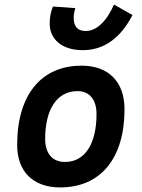

<svg xmlns="http://www.w3.org/2000/svg" viewBox="-20 -817 626 847"><path d="M245.1 9.8C423.8 9.8 529.3 -118.2 529.3 -335C529.3 -456.1 459 -527.3 339.8 -527.3C161.1 -527.3 55.7 -397.5 55.7 -177.7C55.7 -60.1 126 9.8 245.1 9.8ZM266.6 -102.5C211.4 -102.5 179.2 -140.1 179.2 -203.6C179.2 -336.4 232.4 -415 321.8 -415C375 -415 405.8 -377.4 405.8 -314C405.8 -181.2 354 -102.5 266.6 -102.5ZM344.7 -595.7C435.1 -595.7 509.3 -644.5 564.5 -750.5L482.9 -796.9C450.7 -723.6 406.2 -680.2 358.4 -680.2C319.3 -680.2 305.2 -703.6 305.2 -737.8C305.2 -748.5 306.2 -763.2 312.5 -781.2L213.4 -788.1C203.1 -762.7 199.2 -738.3 199.2 -712.9C199.2 -643.6 253.9 -595.7 344.7 -595.7Z"/></svg>

Font: Cascadia Code SemiBold
Style: Italic
Weight: 600
Italic angle: -10°
Monospace: yes
Designer: Aaron Bell
Foundry: Saja Typeworks
Version: Version 2404.023